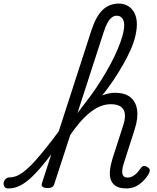

<svg xmlns="http://www.w3.org/2000/svg" viewBox="-184 -1039 880 1076"><path d="M-137 17Q-153 17 -159 7.5Q-165 -2 -163.5 -14Q-162 -26 -153 -35.5Q-144 -45 -128 -45Q-104 -45 -78 -59Q-52 -73 -19 -104.5Q14 -136 57.5 -189.5Q101 -243 159 -321Q169 -335 178.5 -330Q188 -325 190.5 -310.5Q193 -296 182 -280Q121 -195 75.5 -138Q30 -81 -6 -47Q-42 -13 -73 2Q-104 17 -137 17ZM524 17Q487 17 466 4Q445 -9 437 -32Q429 -55 432.5 -86Q436 -117 447 -152L508 -341Q519 -377 515.5 -402.5Q512 -428 492.5 -441.5Q473 -455 437 -455Q405 -455 375 -442Q345 -429 316.5 -405.5Q288 -382 260.5 -349.5Q233 -317 206 -277L189 -295Q220 -350 253 -392Q286 -434 321 -462.5Q356 -491 391 -505Q426 -519 461 -519Q517 -519 547.5 -493.5Q578 -468 584.5 -422Q591 -376 570 -312L508 -118Q502 -99 501 -82Q500 -65 506.5 -54.5Q513 -44 531 -44Q547 -44 561 -52Q575 -60 586 -72.5Q597 -85 604 -96Q609 -104 618 -108Q627 -112 641 -103Q655 -95 655.5 -85.5Q656 -76 650 -66Q640 -47 621.5 -27.5Q603 -8 579 4.5Q555 17 524 17ZM81 15Q67 15 56.5 9Q46 3 51 -12L328 -868Q354 -948 391.5 -983.5Q429 -1019 482 -1019Q512 -1019 535 -1004.5Q558 -990 570.5 -964Q583 -938 583 -903Q583 -873 574.5 -837Q566 -801 548.5 -761Q531 -721 506.5 -678Q482 -635 452 -590Q422 -545 385 -499.5Q348 -454 307 -408Q266 -362 221 -317L120 -7Q117 4 108 9.5Q99 15 81 15ZM250 -405Q286 -451 320 -497Q354 -543 383 -589.5Q412 -636 436 -681Q460 -726 476.5 -765.5Q493 -805 502.5 -839Q512 -873 512 -899Q512 -916 506.5 -927.5Q501 -939 492 -945Q483 -951 470 -951Q456 -951 443.5 -942Q431 -933 419.5 -913Q408 -893 397 -859Z"/></svg>

Font: Playwrite RO Light
Style: Regular
Weight: 300
Version: Version 1.002